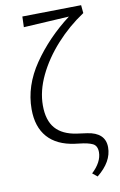

<svg xmlns="http://www.w3.org/2000/svg" viewBox="-99 -765 633 1014"><g transform="rotate(-10 218.0 -258.0)"><path d="M421 53Q421 130 340 195L314 174Q341 149 355 122.5Q369 96 369 70Q369 35 345.5 23.5Q322 12 275 7L251 4Q156 -9 107 -64.5Q58 -120 58 -215Q58 -340 137 -455.5Q216 -571 337 -663L93 -649L95 -706L411 -711L415 -668Q332 -613 265 -539Q198 -465 159 -383.5Q120 -302 120 -224Q120 -144 157.5 -101Q195 -58 271 -47Q279 -46 325.5 -39.5Q372 -33 396.5 -10Q421 13 421 53Z"/></g></svg>

Font: Ysabeau Semilight
Style: Regular
Weight: 300
Designer: Christian Thalmann (Catharsis Fonts)
Version: Version 0.003